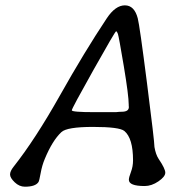

<svg xmlns="http://www.w3.org/2000/svg" viewBox="-20 -706 696 718"><path d="M435.1 -288.1Q461.9 -288.1 461.9 -305.7L461.4 -310.1V-314Q461.4 -348.1 442.9 -459Q424.3 -569.8 420.9 -579.3Q417.5 -588.9 414.1 -588.9Q410.6 -588.9 329.6 -444.6Q248.5 -300.3 248.5 -293.5Q248.5 -286.6 333 -286.6H413.6Q426.8 -288.1 435.1 -288.1ZM495.1 -637.7Q502 -612.3 529.8 -394.5Q557.6 -176.8 557.6 -156.2Q562.5 -127.9 573.2 -111.8Q598.1 -75.2 598.1 -60.3Q598.1 -45.4 572.5 -27.8Q546.9 -10.3 521 -10.3Q461.9 -10.3 461.9 -33.7Q461.9 -42.5 469.7 -63Q477.5 -83.5 477.5 -106.4Q477.5 -189.5 444.8 -216.3Q426.3 -231.4 328.1 -231.4Q230 -231.4 209.5 -211.9Q175.8 -180.2 147.5 -111.8Q137.2 -87.4 132.1 -58.8Q127 -30.3 124 -25.4Q112.8 -7.8 73.2 -7.8Q52.2 -7.8 34.9 -24.4Q17.6 -41 17.6 -53.5Q17.6 -65.9 30.8 -82.5Q111.8 -185.1 203.9 -348.6Q295.9 -512.2 379.4 -637.7Q411.6 -686 447 -686Q482.4 -686 495.1 -637.7Z"/></svg>

Font: Averia Libre Light
Style: Italic
Weight: 300
Italic angle: -8.5°
Version: Version 1.002